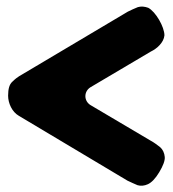

<svg xmlns="http://www.w3.org/2000/svg" viewBox="-20 -574 533 592"><path d="M373 -17C384 -12 394 -7 404 -3C414 0 425 -1 436 -6C447 -11 459 -23 471 -43C483 -63 489 -79 488 -90C487 -102 482 -113 474 -120C465 -127 456 -134 445 -140L259 -250C238 -263 238 -292 259 -305L445 -415C464 -424 485 -443 487 -465C487 -491 460 -538 437 -550C426 -554 415 -555 405 -552C395 -548 384 -543 374 -538L39 -339C34 -336 26 -330 18 -322C9 -314 5 -300 5 -279C5 -256 17 -229 38 -217Z"/></svg>

Font: Periwinkle
Style: Bold
Weight: 700
Version: Version 2.001